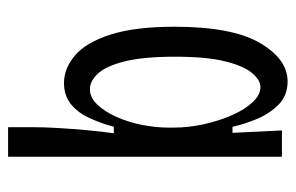

<svg xmlns="http://www.w3.org/2000/svg" viewBox="-148 -432 730 474"><g transform="rotate(90 217.0 -195.0)"><path d="M294 150V87Q294 63 296 27.5Q298 -8 301.5 -45.5Q305 -83 309 -111H293Q284 -78 271 -50Q258 -22 237 -5Q216 12 185 12Q149 12 117 -15Q85 -42 65.5 -102.5Q46 -163 46 -261Q46 -403 86 -471.5Q126 -540 181 -540Q216 -540 238.5 -517.5Q261 -495 274 -463.5Q287 -432 293 -404H308L302 -526H367V150ZM200 -52Q221 -52 238.5 -70.5Q256 -89 269 -118.5Q282 -148 288.5 -181.5Q295 -215 295 -245V-259Q295 -296 286.5 -334Q278 -372 264 -403.5Q250 -435 232 -454Q214 -473 195 -473Q178 -473 160.5 -452.5Q143 -432 131.5 -386Q120 -340 120 -262Q120 -184 131.5 -138Q143 -92 161.5 -72Q180 -52 200 -52Z"/></g></svg>

Font: Bricolage Grotesque 10pt Condensed Light
Style: Regular
Weight: 300
Width: 3
Designer: Mathieu Triay
Foundry: Atelier Triay
Version: Version 1.000; ttfautohint (v1.8.4.7-5d5b);gftools[0.9.32]